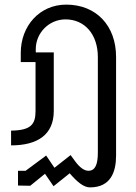

<svg xmlns="http://www.w3.org/2000/svg" viewBox="-20 -621 590 832"><path d="M370 191C461 191 483 122 483 53V-374C483 -510 397 -601 267 -601C151 -601 70 -508 70 -392V-352H134V-140C134 -82 114 -56 28 -55V9C141 9 213 -36 213 -140V-394H135V-408C135 -478 192 -537 264 -537C347 -537 404 -472 404 -374V40C404 89 394 119 363 119C346 119 326 106 305 77L286 51L216 106L180 53L91 119H58V183L111 184L175 132L212 186L282 130C314 167 342 191 370 191Z"/></svg>

Font: Vanilla Cream Book
Style: Regular
Weight: 400
Designer: Jeremy Tribby, Jinavaṁso
Foundry: Tribby Type
Version: Version 1.422;Glyphs 3.1.2 (3151)